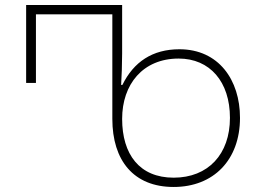

<svg xmlns="http://www.w3.org/2000/svg" viewBox="-20 -734 1033 764"><path d="M671 10C830 10 935 -98 935 -265C935 -416 850 -538 694 -538C587 -538 512 -488 467 -396H462C464 -424 466 -483 466 -521V-714H84V-404H123V-677H427V-261C427 -95 512 10 671 10ZM671 -27C535 -27 466 -120 466 -261C466 -398 548 -501 691 -501C815 -501 895 -409 895 -265C895 -120 808 -27 671 -27Z"/></svg>

Font: Noto Sans Georgian ExtraLight
Style: Regular
Weight: 200
Designer: Monotype Design Team, Akaki Razmadze
Foundry: Google LLC
Version: Version 2.005